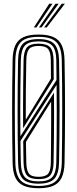

<svg xmlns="http://www.w3.org/2000/svg" viewBox="-20 -990 409 1017"><path d="M184.5 7Q134.4 7 104.6 -6.7Q74.8 -20.4 61.2 -50.1Q47.7 -79.7 46.8 -127.8Q45.4 -200.7 44.8 -267.8Q44.2 -334.8 44.2 -399.9Q44.2 -465 44.8 -532Q45.4 -599.1 46.8 -672Q47.7 -720.3 61.2 -749.9Q74.8 -779.6 104.6 -793.3Q134.4 -807 184.5 -807Q234.3 -807 264 -793.2Q293.7 -779.4 307.3 -749.7Q320.8 -720 321.8 -672.1Q323.3 -597.2 323.9 -530.1Q324.5 -462.9 324.5 -398.4Q324.5 -333.9 323.8 -267.4Q323.2 -201 321.8 -127.6Q320.8 -79.6 307.1 -50Q293.5 -20.4 263.7 -6.7Q234 7 184.5 7ZM184.5 -53.4Q221.8 -53.4 235.3 -70.3Q248.9 -87.2 249.3 -130.2Q250 -188.8 250.4 -241.7Q250.8 -294.5 250.9 -346.1Q251.1 -397.7 250.9 -452L117.5 -238.4Q117.7 -221.9 117.9 -207.7Q118.2 -193.5 118.4 -180.6Q118.7 -167.8 118.9 -155.1Q119.1 -142.5 119.3 -129.2Q120.2 -87.2 133.4 -70.3Q146.6 -53.4 184.5 -53.4ZM184.5 -41.3Q139.6 -41.3 122.8 -60.9Q106 -80.5 104.8 -128.8Q104.4 -148.7 104 -167.4Q103.7 -186.1 103.5 -204.7Q103.3 -223.2 103 -242.6L266 -499.6Q266.5 -436.1 266.4 -377Q266.4 -318 265.7 -257.6Q265 -197.1 263.8 -129.3Q262.9 -81.2 246.2 -61.2Q229.5 -41.3 184.5 -41.3ZM184.5 -29.2Q236.7 -29.2 256.9 -51.9Q277.1 -74.7 278.3 -129Q279.5 -203.9 280.1 -271.5Q280.7 -339.1 280.6 -405Q280.6 -471 279.7 -540.6L88.4 -243.3Q88.7 -229 88.8 -216.9Q88.9 -204.7 89.2 -192.3Q89.4 -179.9 89.6 -164.6Q89.9 -149.4 90.3 -128.8Q91.5 -74.3 111.7 -51.8Q131.9 -29.2 184.5 -29.2ZM184.5 -5.1Q229.3 -5.1 255.9 -17.5Q282.5 -30 294.5 -57.2Q306.4 -84.3 307.3 -128.2Q308.5 -202.2 309 -269.5Q309.6 -336.9 309.6 -401.8Q309.6 -466.7 309 -533.1Q308.4 -599.5 307.3 -671.6Q306.4 -715.9 294.5 -743Q282.5 -770.1 255.9 -782.5Q229.3 -794.9 184.5 -794.9Q139.3 -794.9 112.6 -782.5Q86 -770.1 74.1 -742.9Q62.3 -715.7 61.3 -671.6Q59.8 -602.2 59.1 -537.2Q58.4 -472.2 58.4 -407.3Q58.4 -342.4 59.1 -273.6Q59.9 -204.9 61.3 -128.2Q62.7 -61.4 90.3 -33.2Q117.9 -5.1 184.5 -5.1ZM184.5 -17.1Q124.3 -17.1 100.6 -42.6Q76.9 -68.1 75.8 -128.2Q74.4 -201 73.8 -267.8Q73.2 -334.7 73.2 -399.7Q73.2 -464.8 73.8 -531.8Q74.4 -598.8 75.8 -671.6Q76.9 -732.1 100.6 -757.5Q124.4 -782.9 184.5 -782.9Q242.9 -782.9 267.1 -757.5Q291.3 -732.2 292.8 -671.2Q294 -607.9 294.7 -544.4Q295.5 -480.9 295.5 -414.9Q295.5 -348.8 294.8 -277.9Q294.2 -206.9 292.8 -128.6Q291.3 -67.7 267.1 -42.4Q242.9 -17.1 184.5 -17.1ZM88.1 -268.2 279.2 -565.9Q279.2 -579.8 279 -598.3Q278.8 -616.7 278.6 -635.9Q278.5 -655.1 278.3 -670.8Q277.3 -726.5 256.3 -748.7Q235.2 -770.8 184.5 -770.8Q131.6 -770.8 111.5 -748.1Q91.5 -725.3 90.3 -671Q88.8 -599 88.1 -532.7Q87.3 -466.5 87.3 -401.6Q87.3 -336.8 88.1 -268.2ZM102.4 -310.8Q102 -369.9 102.1 -427.4Q102.2 -484.9 102.9 -544.9Q103.6 -604.9 104.9 -671Q106 -718.9 122.6 -738.8Q139.2 -758.7 184.5 -758.7Q227.8 -758.7 245.5 -739.5Q263.1 -720.2 263.8 -670.4Q264 -650.1 264.2 -621.9Q264.4 -593.7 264.7 -570.1ZM116.5 -355.7 249.9 -573.7Q249.7 -596.8 249.6 -621.4Q249.5 -646.1 249.3 -669.6Q248.9 -712.3 235.5 -729.4Q222.2 -746.6 184.5 -746.6Q146.7 -746.6 133.4 -729.8Q120.2 -712.9 119.3 -670.6Q117.7 -582.6 116.9 -509.4Q116.2 -436.2 116.5 -355.7ZM159.4 -845 240.8 -970.2H257.7L173.2 -845ZM213.8 -845 306.8 -970.2H323.7L227.8 -845ZM186.5 -845 273.8 -970.2H290.7L200.5 -845Z"/></svg>

Font: Big Shoulders Inline Thin
Style: Regular
Weight: 100
Designer: Patric King
Foundry: XO Type Co
Version: Version 2.002